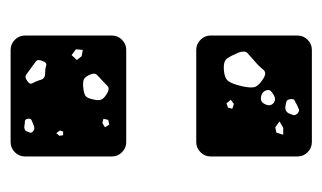

<svg xmlns="http://www.w3.org/2000/svg" viewBox="-143 -465 608 362"><g transform="rotate(-90 161.0 -284.0)"><path d="M74 -350Q63 -350 55 -358Q47 -366 47 -377V-541Q47 -552 55 -560Q63 -568 74 -568H248Q259 -568 267 -560Q275 -552 275 -541V-377Q275 -366 267 -358Q259 -350 248 -350ZM118 -536Q117 -541 113.5 -541Q110 -541 105 -542Q98 -543 95 -539Q93 -534 92 -531.5Q91 -529 94 -526Q99 -521 107 -525Q112 -527 115.5 -528.5Q119 -530 118 -536ZM213 -530Q206 -535 201.5 -538.5Q197 -542 190 -537Q182 -532 185 -527Q188 -522 191 -513Q193 -503 203 -503Q212 -503 218 -501Q224 -499 227 -508Q231 -517 226 -520.5Q221 -524 213 -530ZM96 -475 91 -482 86 -476 87 -469H94ZM249 -445 238 -453 229 -443 236 -434 248 -432ZM201 -419Q197 -428 192 -430Q187 -432 177 -431Q166 -430 161.5 -427Q157 -424 155 -414Q152 -403 154 -397.5Q156 -392 166 -386Q175 -381 179.5 -385Q184 -389 191 -396Q198 -402 201.5 -406Q205 -410 201 -419ZM118 -393 110 -395 102 -390 107 -382 116 -384ZM74 0Q63 0 55 -8Q47 -16 47 -27V-191Q47 -202 55 -210Q63 -218 74 -218H248Q259 -218 267 -210Q275 -202 275 -191V-27Q275 -16 267 -8Q259 0 248 0ZM243 -138Q237 -152 232 -159.5Q227 -167 211 -166Q195 -165 189.5 -158Q184 -151 180 -134Q176 -118 177.5 -109.5Q179 -101 193 -92Q205 -84 211 -92Q217 -100 228 -109Q237 -117 242 -121.5Q247 -126 243 -138ZM147 -161 139 -158 137 -150 146 -147 154 -153ZM158 -96Q149 -97 145 -87Q141 -78 148 -72Q155 -67 163 -72Q168 -75 170.5 -77.5Q173 -80 172 -85Q169 -95 158 -96ZM102 -69 92 -67 88 -54H101L113 -61ZM141 -50Q132 -51 128 -43Q126 -38 125 -35Q124 -32 128 -27Q133 -23 136 -24.5Q139 -26 144 -28Q149 -31 152.5 -32.5Q156 -34 155 -41Q154 -47 150.5 -48Q147 -49 141 -50Z"/></g></svg>

Font: Rubik Moonrocks
Style: Regular
Weight: 400
Designer: Hubert and Fischer, NaN
Foundry: Hubert and Fischer, NaN
Version: Version 2.200